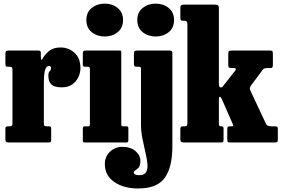

<svg xmlns="http://www.w3.org/2000/svg" viewBox="-20 -806 1592 1086"><path d="M50.5 -407.5Q50.5 -420 48 -424.2Q45.5 -428.5 33 -428.5H27.5Q16.5 -428.5 13.5 -431.2Q10.5 -434 10.5 -445V-500.5Q10.5 -512.5 14 -516.2Q17.5 -520 28.5 -520H194.5Q204 -520 207.5 -517.2Q211 -514.5 211 -504V-488Q211 -454 222 -476Q233 -497 257.2 -517.2Q281.5 -537.5 323 -537.5Q368 -537.5 401.5 -507.2Q435 -477 435 -420Q435 -396 423.8 -371Q412.5 -346 389.2 -329Q366 -312 330 -312Q288 -312 270.8 -328.2Q253.5 -344.5 253.5 -378Q253.5 -396.5 261 -403Q268.5 -409.5 268.5 -422Q268.5 -425.5 266 -429.2Q263.5 -433 257.5 -433Q242.5 -433 235.2 -411Q228 -389 228 -328V-110Q228 -98 231.5 -94.8Q235 -91.5 247 -91.5H256Q265 -91.5 267.2 -88Q269.5 -84.5 269.5 -75V-19Q269.5 -8 267.2 -4Q265 0 254.5 0H30Q19.5 0 15 -3.5Q10.5 -7 10.5 -18.5V-77Q10.5 -87 14.2 -89.2Q18 -91.5 28 -91.5H31.5Q43.5 -91.5 47 -94.5Q50.5 -97.5 50.5 -109.5Z M468.5 -692.5Q468.5 -736.5 499 -761Q529.5 -785.5 572.5 -785.5Q615 -785.5 645.5 -761Q676 -736.5 676 -692.5Q676 -648.5 645.5 -624Q615 -599.5 572.5 -599.5Q529.5 -599.5 499 -624Q468.5 -648.5 468.5 -692.5ZM478 -428.5H460.5Q448.5 -428.5 448.5 -439V-506.5Q448.5 -520 462.5 -520H654.5Q661.5 -520 663.8 -518.5Q666 -517 666 -510V-104Q666 -97 667.8 -94.2Q669.5 -91.5 676.5 -91.5H692.5Q701 -91.5 703.5 -90Q706 -88.5 706 -80V-14.5Q706 -4.5 703 -2.2Q700 0 689.5 0H461.5Q453.5 0 451 -2.2Q448.5 -4.5 448.5 -12.5V-77Q448.5 -86.5 451 -89Q453.5 -91.5 462.5 -91.5H476Q483.5 -91.5 486 -93.5Q488.5 -95.5 488.5 -103.5V-415.5Q488.5 -428.5 478 -428.5Z M756.5 -692.5Q756.5 -736.5 787 -761Q817.5 -785.5 860.5 -785.5Q903.5 -785.5 934 -761Q964.5 -736.5 964.5 -692.5Q964.5 -648.5 934 -624Q903.5 -599.5 860.5 -599.5Q817.5 -599.5 787 -624Q756.5 -648.5 756.5 -692.5ZM766 -428.5H756Q743.5 -428.5 740.5 -431.8Q737.5 -435 737.5 -447.5V-498.5Q737.5 -513 741 -516.5Q744.5 -520 758.5 -520H939Q949.5 -520 952.2 -516.8Q955 -513.5 955 -502V20.5Q955 139 912.2 199.5Q869.5 260 761 260Q679.5 260 626.2 223.2Q573 186.5 573 121Q573 80.5 602 52.5Q631 24.5 672 24.5Q718.5 24.5 746.2 48.5Q774 72.5 774 104Q774 129.5 764.8 140.8Q755.5 152 746.2 157.2Q737 162.5 737 169Q737 185 766 185Q796.5 185 806.5 167.5Q816.5 150 813.8 120.8Q811 91.5 802.2 54.5Q793.5 17.5 785.5 -22.5Q777.5 -62.5 777.5 -100V-414Q777.5 -421.5 775.5 -425Q773.5 -428.5 766 -428.5Z M1025 -688.5H1018.5Q1006 -688.5 1003 -692Q1000 -695.5 1000 -707.5V-759Q1000 -772 1004.5 -776Q1009 -780 1022 -780H1191.5Q1206.5 -780 1212.2 -776.8Q1218 -773.5 1218 -758V-332.5Q1218 -312.5 1227.5 -311.5Q1237 -310.5 1242.5 -320L1311.5 -408Q1319.5 -421 1303.5 -421H1292.5Q1279 -421 1275 -424.5Q1271 -428 1271 -441.5V-501.5Q1271 -514 1275.5 -517Q1280 -520 1291.5 -520H1506.5Q1518 -520 1520.8 -516.2Q1523.5 -512.5 1523.5 -500.5V-441Q1523.5 -430 1521 -425.5Q1518.5 -421 1507.5 -421H1489.5Q1482.5 -421 1475.8 -419Q1469 -417 1465 -410L1398 -320Q1391.5 -307.5 1393.5 -301.2Q1395.5 -295 1400.5 -284.5L1485.5 -103.5Q1492 -91.5 1516 -91.5H1533.5Q1544 -91.5 1547.8 -89Q1551.5 -86.5 1551.5 -76V-18.5Q1551.5 -6 1547.8 -3Q1544 0 1531.5 0H1282.5Q1272 0 1268.8 -2.8Q1265.5 -5.5 1265.5 -16V-73Q1265.5 -85 1268.2 -88.2Q1271 -91.5 1281 -91.5H1289Q1297.5 -91.5 1299 -93.8Q1300.5 -96 1296.5 -104.5L1234.5 -246Q1230.5 -256.5 1224.2 -258.5Q1218 -260.5 1218 -240.5V-112Q1218 -99.5 1220.2 -95.5Q1222.5 -91.5 1230.5 -91.5H1233.5Q1239.5 -91.5 1242 -88.8Q1244.5 -86 1244.5 -76.5V-16Q1244.5 -5 1240.5 -2.5Q1236.5 0 1225 0H1022.5Q1010.5 0 1005.2 -3.5Q1000 -7 1000 -18.5V-74Q1000 -84.5 1003.2 -88Q1006.5 -91.5 1018 -91.5H1024.5Q1035 -91.5 1037.5 -96Q1040 -100.5 1040 -116.5V-666.5Q1040 -679.5 1036.2 -684Q1032.5 -688.5 1025 -688.5Z"/></svg>

Font: Besley* Condensed Heavy
Style: Regular
Weight: 800
Width: 3
Designer: Owen Earl
Foundry: indestructible type*
Version: Version 3.000; ttfautohint (v1.8.3)